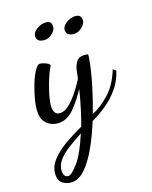

<svg xmlns="http://www.w3.org/2000/svg" viewBox="-163 -565 733 924"><g transform="rotate(-20 203.5 -103.0)"><path d="M45 280Q20 280 0 266Q-20 252 -20 223Q-20 191 -3 166Q14 141 42 119.5Q70 98 105 79.5Q140 61 176 44Q189 9 203 -36Q217 -81 229 -130Q197 -81 161 -45Q125 -9 84 -9Q65 -9 46 -17.5Q27 -26 14.5 -44Q2 -62 2 -91Q2 -118 11.5 -155Q21 -192 35 -227.5Q49 -263 64.5 -286Q80 -309 91 -309Q96 -309 107 -305.5Q118 -302 128 -296Q138 -290 139 -283Q130 -270 119 -246.5Q108 -223 97.5 -194Q87 -165 80 -138Q73 -111 73 -91Q73 -74 80.5 -63Q88 -52 107 -52Q127 -52 150.5 -70.5Q174 -89 197 -117.5Q220 -146 240 -178Q242 -187 244.5 -200Q247 -213 250 -226Q254 -241 265.5 -258Q277 -275 302 -275Q308 -275 313.5 -274.5Q319 -274 326 -272Q326 -256 316.5 -212.5Q307 -169 289.5 -111.5Q272 -54 249 6Q294 -12 339.5 -52.5Q385 -93 413 -164L427 -152Q412 -104 381.5 -68Q351 -32 313 -6Q275 20 237 37Q211 101 180 156.5Q149 212 115 246Q81 280 45 280ZM38 246Q54 246 89 206.5Q124 167 163 74Q125 94 90.5 115.5Q56 137 35 162Q14 187 14 217Q14 226 19.5 236Q25 246 38 246ZM299 -387Q284 -387 272 -394.5Q260 -402 260 -418Q260 -438 282.5 -452Q305 -466 327 -466Q341 -466 350 -459.5Q359 -453 359 -436Q359 -419 340 -403Q321 -387 299 -387ZM155 -408Q140 -408 128 -415Q116 -422 116 -439Q116 -458 138 -472Q160 -486 182 -486Q197 -486 205.5 -480Q214 -474 214 -457Q214 -440 195.5 -424Q177 -408 155 -408Z"/></g></svg>

Font: Dancing Script Medium
Style: Regular
Weight: 500
Designer: Pablo Impallari
Foundry: Pablo Impallari
Version: Version 2.000